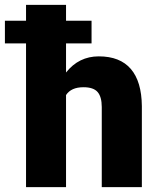

<svg xmlns="http://www.w3.org/2000/svg" viewBox="-50 -770 649 790"><path d="M326.7 -591.3H221.7V-471.7Q274.4 -538.1 356.4 -538.1Q443.8 -538.1 488.3 -486.3Q532.7 -434.6 533.7 -333.5V0H368.7V-329.6Q368.7 -371.6 351.6 -391.4Q334.5 -411.1 293.5 -411.1Q242.7 -411.1 221.7 -378.9V0H57.1V-591.3H-29.8V-684.6H57.1V-750H221.7V-684.6H326.7Z"/></svg>

Font: Sadagaat-English
Style: Regular
Weight: 900
Designer: Ahmed alsheikh
Foundry: Ahmed alsheikh Design
Version: Version 2.137;January 17, 2018;FontCreator 11.0.0.2408 64-bi